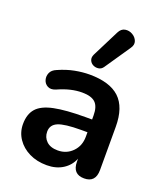

<svg xmlns="http://www.w3.org/2000/svg" viewBox="-143 -872 837 978"><g transform="rotate(20 275.0 -383.0)"><path d="M330 -560Q320 -546 304.5 -544Q289 -542 275.5 -549Q262 -556 256.5 -570Q251 -584 259 -601L333 -748Q345 -772 366 -775.5Q387 -779 406 -768Q425 -757 432 -738Q439 -719 424 -698ZM226 10Q172 10 130.5 -10.5Q89 -31 65 -66.5Q41 -102 41 -146Q41 -200 68.5 -231Q96 -262 159 -275Q222 -288 328 -288H364V-310Q364 -358 342 -379Q320 -400 270 -400Q240 -400 208 -392.5Q176 -385 138 -368Q113 -358 95.5 -367.5Q78 -377 72.5 -396Q67 -415 75 -434Q83 -453 108 -463Q153 -483 195 -491Q237 -499 274 -499Q384 -499 437 -449.5Q490 -400 490 -294V-60Q490 8 428 8Q365 8 365 -60V-76Q349 -36 312.5 -13Q276 10 226 10ZM364 -219H329Q241 -219 205.5 -204Q170 -189 170 -152Q170 -121 191.5 -100.5Q213 -80 253 -80Q300 -80 332 -112.5Q364 -145 364 -195Z"/></g></svg>

Font: Chiron GoRound TC SB
Style: Regular
Weight: 500
Designer: Ryoko NISHIZUKA 西塚涼子 (kana, bopomofo & ideographs); Paul D. Hunt (Latin, Greek & Cyrillic); Sandoll Communications 산돌커뮤니
Foundry: Adobe
Version: Version 1.000;hotconv 1.1.1;makeotfexe 2.6.0